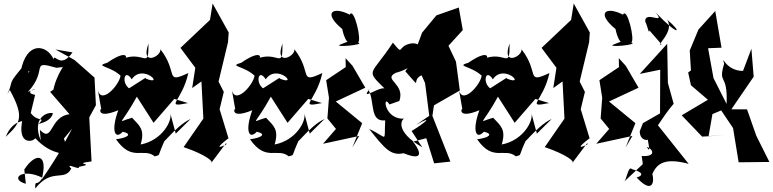

<svg xmlns="http://www.w3.org/2000/svg" viewBox="-20 -844 4424 1099"><path d="M346 -51 393 -108C340 -13 340 6 218 185C259 33 185 26 119 126L128 208C34 183 102 114 222 173C192 230 179 177 182 235C276 114 349 198 388 121C347 80 440 135 432 111C540 91 381 96 504 80L489 -208L479 -150L529 -242L521 -400L406 -501L297 -561L395 -544C324 -443 290 -545 287 -504C251 -588 130 -615 98 -431C198 -434 174 -458 140 -428C153 -490 87 -386 137 -493C6 -341 66 -397 22 -305L36 -329C123 -170 95 -139 13 -61C54 -168 141 -149 107 -151C71 38 252 -62 158 -81C228 8 299 36 375 40ZM346 -373 267 -318 378 -190C262 -177 284 -21 208 -101L213 -40C160 -171 251 -205 283 -196C267 -126 137 -131 199 -132C245 -180 198 -140 156 -197L181 -301C92 -319 248 -356 140 -318C259 -447 147 -501 303 -456L339 -460C372 -501 296 -418 282 -309Z M986 -79 954 -199C970 -156 909 -40 785 -17C811 -105 778 -124 736 -170C643 -145 668 -116 768 -299L745 -319L859 -141L1007 -312L977 -278L1056 -254C915 -226 1022 -261 1058 -426C919 -361 1003 -429 898 -562C905 -521 781 -461 830 -595C831 -437 808 -559 678 -506C707 -487 734 -581 594 -485C519 -463 607 -469 670 -411C663 -355 550 -232 538 -342L560 -216C560 -239 518 -156 657 -213C614 -95 638 -42 683 -90C740 -77 711 -55 644 -47C735 85 801 -2 866 51C905 37 872 66 932 -60C882 24 981 -123 1071 -163ZM876 -318 812 -398 718 -338 735 -330C669 -353 689 -462 734 -390C797 -484 930 -346 812 -395Z M1275 -17C1170 33 1316 -74 1288 -52L1237 -219L1261 -318L1231 -377L1285 -602L1289 -658L1197 -824L1182 -730L1013 -570L1098 -456L1080 -340L1133 -378L1144 -165L1031 -2C1160 42 1208 84 1188 90L1275 -26Z M1753 -79 1721 -199C1737 -156 1676 -40 1552 -17C1578 -105 1545 -124 1503 -170C1410 -145 1435 -116 1535 -299L1512 -319L1626 -141L1774 -312L1744 -278L1823 -254C1682 -226 1789 -261 1825 -426C1686 -361 1770 -429 1665 -562C1672 -521 1548 -461 1597 -595C1598 -437 1575 -559 1445 -506C1474 -487 1501 -581 1361 -485C1286 -463 1374 -469 1437 -411C1430 -355 1317 -232 1305 -342L1327 -216C1327 -239 1285 -156 1424 -213C1381 -95 1405 -42 1450 -90C1507 -77 1478 -55 1411 -47C1502 85 1568 -2 1633 51C1672 37 1639 66 1699 -60C1649 24 1748 -123 1838 -163ZM1643 -318 1579 -398 1485 -338 1502 -330C1436 -353 1456 -462 1501 -390C1564 -484 1697 -346 1579 -395Z M1997 0 2053 -139 1902 -263 2071 -342 1998 -467 1958 -511 1959 -460 1847 -385 1863 -285 1854 -166 1903 -106 1829 -21 2036 -66ZM1930 -590C1877 -570 2079 -587 2029 -601C2053 -610 2005 -808 1982 -760C1883 -811 1827 -770 1939 -678C1939 -678 1963 -550 2008 -620Z M2420 -53 2465 91 2558 81 2455 -181 2464 -241 2612 -326 2590 -491 2547 -582 2629 -672 2606 -801 2478 -756 2396 -657 2348 -528C2456 -415 2431 -612 2332 -595C2249 -580 2295 -519 2229 -600C2099 -402 2067 -451 2191 -328C2180 -377 2009 -236 2112 -354L2090 -329C2126 -259 2095 -145 2185 -155C2177 -22 2204 -55 2093 -106C2182 7 2217 49 2290 33C2432 91 2366 -7 2344 -33ZM2413 -369 2437 -181 2361 -129C2470 -190 2409 -138 2336 -94L2397 -1C2237 -93 2278 -163 2295 -165C2176 -157 2169 -314 2209 -246L2266 -266C2301 -367 2168 -388 2245 -427C2350 -455 2337 -495 2300 -436C2405 -320 2328 -385 2393 -413Z M3053 -79 3021 -199C3037 -156 2976 -40 2852 -17C2878 -105 2845 -124 2803 -170C2710 -145 2735 -116 2835 -299L2812 -319L2926 -141L3074 -312L3044 -278L3123 -254C2982 -226 3089 -261 3125 -426C2986 -361 3070 -429 2965 -562C2972 -521 2848 -461 2897 -595C2898 -437 2875 -559 2745 -506C2774 -487 2801 -581 2661 -485C2586 -463 2674 -469 2737 -411C2730 -355 2617 -232 2605 -342L2627 -216C2627 -239 2585 -156 2724 -213C2681 -95 2705 -42 2750 -90C2807 -77 2778 -55 2711 -47C2802 85 2868 -2 2933 51C2972 37 2939 66 2999 -60C2949 24 3048 -123 3138 -163ZM2943 -318 2879 -398 2785 -338 2802 -330C2736 -353 2756 -462 2801 -390C2864 -484 2997 -346 2879 -395Z M3342 -17C3237 33 3383 -74 3355 -52L3304 -219L3328 -318L3298 -377L3352 -602L3356 -658L3264 -824L3249 -730L3080 -570L3165 -456L3147 -340L3200 -378L3211 -165L3098 -2C3227 42 3275 84 3255 90L3342 -26Z M3561 0 3617 -139 3466 -263 3635 -342 3562 -467 3522 -511 3523 -460 3411 -385 3427 -285 3418 -166 3467 -106 3393 -21 3600 -66ZM3494 -590C3441 -570 3643 -587 3593 -601C3617 -610 3569 -808 3546 -760C3447 -811 3391 -770 3503 -678C3503 -678 3527 -550 3572 -620Z M3659 91C3652 129 3654 110 3693 64L3548 200C3568 192 3574 101 3597 124C3699 153 3624 172 3624 172C3715 270 3727 196 3714 152C3741 90 3788 58 3922 94L3746 -127C3774 -168 3801 -210 3836 -250L3803 -369L3799 -593L3642 -421L3759 -445L3758 -195L3660 -139L3642 -93C3641 -28 3714 -37 3685 -60C3691 -21 3708 42 3682 -4C3718 9 3739 54 3653 49ZM3767 -590C3726 -576 3846 -665 3798 -732C3890 -656 3867 -631 3731 -775C3798 -695 3672 -787 3673 -722C3690 -684 3694 -647 3697 -670Z M4108 -212 4176 -111 4208 85 4384 83 4309 -67 4256 -218H4166L4294 -405L4281 -565L4233 -438C4129 -438 4109 -543 4125 -479C4088 -356 4147 -431 4139 -249L4064 -397L4033 -568L4110 -571L4074 -781L3978 -675L3928 -555L3935 -441L3919 -429L3935 -356L4032 -273L3882 -184L3999 -62L4130 -70L4036 -65L4058 -191Z"/></svg>

Font: Asimov Silicon
Style: Regular
Weight: 400
Designer: Google
Version: Version 2.000980; 2014